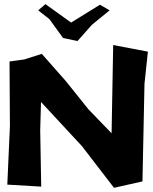

<svg xmlns="http://www.w3.org/2000/svg" viewBox="-20 -899 744 935"><path d="M166 -848.6 220.7 -805.7 287.1 -713.9 357.4 -699.2 427.7 -778.3 513.7 -848.6 466.8 -876 326.2 -789.1 201.2 -878.9ZM15.6 0 180.7 9.8 175.8 -265.6 179.7 -402.3 378.9 -187.5 535.2 15.6 673.8 -15.6 683.6 -491.2 700.2 -647.5 531.2 -679.7 523.4 -250 410.2 -367.2 300.8 -503.9 183.6 -636.7 97.7 -609.4 26.4 -599.6 28.3 -285.2Z"/></svg>

Font: MaokenAssortedSans-Lite
Style: Lite
Weight: 400
Version: Version 1.400